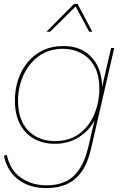

<svg xmlns="http://www.w3.org/2000/svg" viewBox="-27 -745 630 980"><path d="M209 215Q167 215 130.5 204Q94 193 66 171.5Q38 150 19.5 119.5Q1 89 -7 50L8 45Q23 122 79 161.5Q135 201 212 201Q266 201 307.5 181.5Q349 162 378 119Q407 76 423 8L462 -159L457 -134Q431 -81 377.5 -46Q324 -11 252 -11Q193 -11 147 -36.5Q101 -62 75 -111.5Q49 -161 49 -233Q49 -288 65.5 -338Q82 -388 113.5 -426.5Q145 -465 191 -487.5Q237 -510 297 -510Q370 -510 417.5 -473.5Q465 -437 483.5 -376Q502 -315 487 -241L483 -253L540 -500H556L438 13Q422 84 391 129Q360 174 315 194.5Q270 215 209 215ZM253 -25Q328 -25 378.5 -63Q429 -101 454.5 -162.5Q480 -224 480 -293Q480 -364 453.5 -409Q427 -454 385 -475Q343 -496 296 -496Q222 -496 170.5 -458Q119 -420 92 -359.5Q65 -299 65 -232Q65 -132 117 -78.5Q169 -25 253 -25ZM210 -583 351 -725H369L444 -583H428L359 -712L229 -583Z"/></svg>

Font: Work Sans Thin
Style: Italic
Weight: 250
Italic angle: -13°
Designer: Wei Huang
Foundry: Wei Huang
Version: Version 2.012